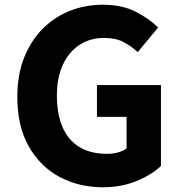

<svg xmlns="http://www.w3.org/2000/svg" viewBox="-20 -776 765 810"><path d="M415 14Q313 14 231.5 -29.5Q150 -73 101.5 -158Q53 -243 53 -368Q53 -460 81.5 -532Q110 -604 159.5 -654Q209 -704 274 -730Q339 -756 414 -756Q495 -756 552.5 -726.5Q610 -697 647 -660L561 -556Q533 -582 500.5 -599Q468 -616 419 -616Q361 -616 316 -587Q271 -558 245.5 -503.5Q220 -449 220 -373Q220 -296 243.5 -240.5Q267 -185 314.5 -156Q362 -127 432 -127Q456 -127 478 -133Q500 -139 514 -150V-283H389V-417H659V-76Q621 -39 556.5 -12.5Q492 14 415 14Z"/></svg>

Font: Noto Sans KR ExtraBold
Style: Regular
Weight: 800
Designer: Ryoko NISHIZUKA  (kana, bopomofo & ideographs); Paul D. Hunt (Latin, Greek & Cyrillic); Sandoll Communications , Soo-you
Foundry: Adobe
Version: Version 2.004-H2;hotconv 1.0.118;makeotfexe 2.5.65603